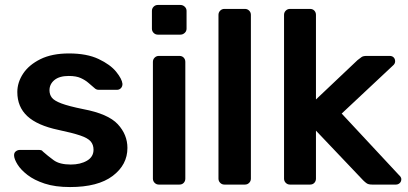

<svg xmlns="http://www.w3.org/2000/svg" viewBox="-20 -746 1651 776"><path d="M263 10Q203 10 160.5 -4Q118 -18 91 -39Q64 -60 51 -81Q38 -102 37 -116Q36 -128 43.5 -134Q51 -140 60 -140H139Q143 -140 146.5 -139Q150 -138 154 -133Q173 -116 197 -98.5Q221 -81 266 -81Q305 -81 331.5 -96.5Q358 -112 358 -141Q358 -161 346.5 -174.5Q335 -188 304 -198.5Q273 -209 216 -221Q131 -239 90.5 -276.5Q50 -314 50 -374Q50 -413 73.5 -448.5Q97 -484 143.5 -507Q190 -530 259 -530Q331 -530 378.5 -507.5Q426 -485 449.5 -456Q473 -427 475 -407Q475 -396 468.5 -389.5Q462 -383 453 -383H379Q369 -383 362 -390Q350 -400 337.5 -411Q325 -422 306.5 -430.5Q288 -439 258 -439Q220 -439 200 -422.5Q180 -406 180 -381Q180 -364 189.5 -351.5Q199 -339 228 -328Q257 -317 316 -305Q417 -286 456 -244Q495 -202 495 -148Q495 -80 435.5 -35Q376 10 263 10Z M618 -606Q608 -606 601 -613Q594 -620 594 -630V-702Q594 -712 601 -719Q608 -726 618 -726H709Q719 -726 726.5 -719Q734 -712 734 -702V-630Q734 -620 726.5 -613Q719 -606 709 -606ZM622 0Q612 0 605 -7Q598 -14 598 -24V-496Q598 -506 605 -513Q612 -520 622 -520H705Q716 -520 722.5 -513Q729 -506 729 -496V-24Q729 -14 722.5 -7Q716 0 705 0Z M887 0Q877 0 870 -7Q863 -14 863 -24V-686Q863 -696 870 -703Q877 -710 887 -710H970Q980 -710 987 -703Q994 -696 994 -686V-24Q994 -14 987 -7Q980 0 970 0Z M1152 0Q1142 0 1135 -7Q1128 -14 1128 -24V-686Q1128 -696 1135 -703Q1142 -710 1152 -710H1233Q1244 -710 1250.5 -703Q1257 -696 1257 -686V-344L1425 -503Q1435 -511 1441.5 -515.5Q1448 -520 1462 -520H1555Q1565 -520 1571 -514Q1577 -508 1577 -498Q1577 -488 1567 -480L1361 -287L1592 -39Q1602 -30 1602 -22Q1602 -12 1595.5 -6Q1589 0 1580 0H1485Q1470 0 1463 -4.5Q1456 -9 1448 -17L1257 -218V-24Q1257 -14 1250.5 -7Q1244 0 1233 0Z"/></svg>

Font: Rubik Medium
Style: Regular
Weight: 500
Designer: Hubert and Fischer
Foundry: Hubert and Fischer
Version: Version 2.300; ttfautohint (v1.8.4.7-5d5b);gftools[0.9.30]